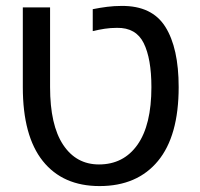

<svg xmlns="http://www.w3.org/2000/svg" viewBox="-20 -618 674 648"><path d="M316 10Q192 10 124.5 -74.5Q57 -159 57 -324V-593H149V-324Q149 -196 193 -129.5Q237 -63 314 -63Q397 -63 444 -129.5Q491 -196 491 -324Q491 -420 465 -472.5Q439 -525 375 -524Q353 -524 333.5 -521Q314 -518 293 -513V-587Q318 -592 341.5 -595Q365 -598 390 -598Q493 -599 538 -527.5Q583 -456 583 -324Q583 -159 513 -74.5Q443 10 316 10Z"/></svg>

Font: Noto Sans Hebrew Thin
Style: Regular
Weight: 400
Version: Version 3.001